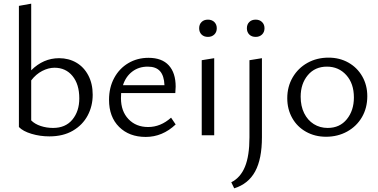

<svg xmlns="http://www.w3.org/2000/svg" viewBox="-20 -737 2062 1046"><path d="M83 -45V-705L150 -717V-354Q216 -420 302 -420Q354 -420 395.5 -396Q437 -372 461 -326.5Q485 -281 485 -221Q485 -159 457.5 -107.5Q430 -56 377 -25Q324 6 249 6Q198 6 151.5 -8Q105 -22 83 -45ZM269 -40Q337 -40 374.5 -85.5Q412 -131 412 -201Q412 -278 375 -323Q338 -368 277 -368Q244 -368 210 -350.5Q176 -333 150 -299V-81Q170 -61 202 -50.5Q234 -40 269 -40Z M574 -193Q574 -260 602 -312Q630 -364 679 -393Q728 -422 789 -422Q862 -422 899.5 -381Q937 -340 937 -265Q937 -252 935 -230H640L639 -202Q639 -131 680 -88Q721 -45 787 -45Q855 -45 912 -96L937 -59Q865 9 774 9Q684 9 629 -45.5Q574 -100 574 -193ZM876 -273Q874 -324 852 -349Q830 -374 785 -374Q736 -374 700.5 -347Q665 -320 650 -273Z M1079 -409 1147 -420V0H1079ZM1065 -583Q1065 -604 1078 -617Q1091 -630 1113 -630Q1134 -630 1147.5 -617Q1161 -604 1161 -583Q1161 -562 1147.5 -549Q1134 -536 1113 -536Q1091 -536 1078 -549Q1065 -562 1065 -583Z M1339 -409 1407 -420V11Q1407 129 1370 197Q1333 265 1256 289L1240 256Q1290 231 1314.5 171.5Q1339 112 1339 11ZM1325 -583Q1325 -604 1338 -617Q1351 -630 1373 -630Q1394 -630 1407.5 -617Q1421 -604 1421 -583Q1421 -562 1407.5 -549Q1394 -536 1373 -536Q1351 -536 1338 -549Q1325 -562 1325 -583Z M1545 -202Q1545 -265 1574.5 -315.5Q1604 -366 1655 -394.5Q1706 -423 1770 -423Q1830 -423 1878 -396Q1926 -369 1953.5 -321Q1981 -273 1981 -213Q1981 -149 1952 -99Q1923 -49 1871.5 -20.5Q1820 8 1756 8Q1696 8 1647.5 -19Q1599 -46 1572 -94Q1545 -142 1545 -202ZM1908 -206Q1908 -282 1866.5 -328Q1825 -374 1761 -374Q1696 -374 1657 -327.5Q1618 -281 1618 -210Q1618 -159 1637 -120.5Q1656 -82 1689.5 -61Q1723 -40 1765 -40Q1831 -40 1869.5 -87.5Q1908 -135 1908 -206Z"/></svg>

Font: LXGW Bright TC
Style: Regular
Weight: 400
Designer: Christian Thalmann (Catharsis Fonts)
Foundry: LXGW / Christian Thalmann (Catharsis Fonts) / Fontworks Inc.
Version: Version 5.501